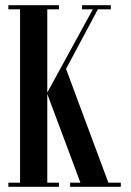

<svg xmlns="http://www.w3.org/2000/svg" viewBox="-20 -719 504 739"><path d="M365.2 -699 234.2 -453.8 403 0H295.5L162 -357.5V0H57.2V-683H12.2V-699H207V-683H162V-362.8L346 -699ZM351.2 -683 355.8 -699H406.5V-683ZM295.8 -683V-699H352.5L348 -683ZM162 0V-16H207V0ZM12.2 0V-16H57.2V0ZM395.5 0 381 -16H445V0ZM249.8 0V-16H303.8V0Z"/></svg>

Font: Emberly Black
Style: Regular
Weight: 900
Designer: Rajesh Rajput
Foundry: Rajesh Rajput
Version: Version 1.000